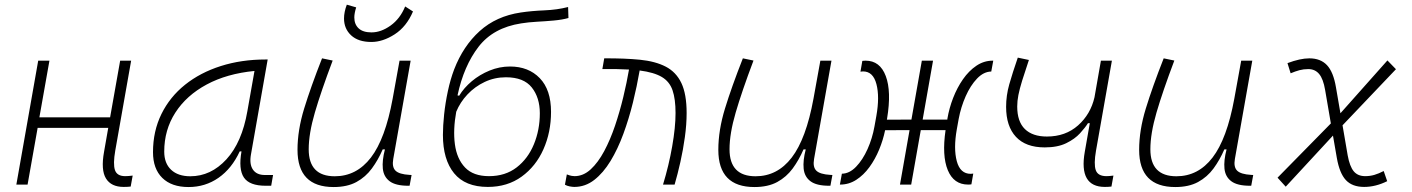

<svg xmlns="http://www.w3.org/2000/svg" viewBox="-20 -771 5899 802"><path d="M48.3 0 139.6 -517.6H186.5L144.5 -280.8H439.9L481.9 -517.6H527.8L461.4 -141.6Q451.7 -85.9 460.2 -60.5Q468.8 -35.2 502.9 -35.2Q517.1 -35.2 534.2 -37.6L525.9 8.3Q512.2 9.8 496.6 9.8Q444.3 9.8 422.6 -25.6Q400.9 -61 414.6 -136.7L432.1 -236.8H137.2L95.2 0Z M767.6 10.3Q696.8 10.3 658 -27.8Q619.1 -65.9 619.1 -135.3Q619.1 -223.1 654.3 -294.7Q689.5 -366.2 752.9 -417Q816.4 -467.8 902.3 -495.1Q988.3 -522.5 1089.4 -522.5H1098.1L1028.3 -126Q1021 -85.4 1036.4 -62.7Q1051.8 -40 1086.4 -40H1120.6L1112.8 4.9H1089.8Q1022 4.9 998.8 -29.5Q975.6 -64 988.8 -138.7H981.4Q948.2 -66.9 892.8 -28.3Q837.4 10.3 767.6 10.3ZM774.9 -34.7Q860.8 -34.7 925.8 -105.5Q990.7 -176.3 1013.2 -306.2L1043 -474.6Q927.7 -463.4 843.3 -418Q758.8 -372.6 712.4 -300.5Q666 -228.5 666 -137.7Q666 -88.9 694.8 -61.8Q723.6 -34.7 774.9 -34.7Z M1373.5 10.3Q1222.7 10.3 1222.7 -145Q1222.7 -227.1 1250.5 -317.6Q1278.3 -408.2 1325.2 -527.3L1369.6 -518.1Q1320.8 -388.7 1295.2 -300.8Q1269.5 -212.9 1269.5 -147.5Q1269.5 -34.7 1378.4 -34.7Q1469.2 -34.7 1529.3 -112.8Q1589.4 -190.9 1620.1 -358.4L1648.9 -517.6H1695.3L1622.6 -106.9Q1616.7 -73.2 1632.1 -58.1Q1647.5 -43 1690.4 -40.5L1699.2 -40L1690.9 4.9H1685.5Q1632.8 4.9 1607.7 -13.9Q1582.5 -32.7 1579.1 -66.7Q1575.7 -100.6 1587.9 -147H1578.6Q1559.6 -103 1533.4 -67.4Q1507.3 -31.7 1468.8 -10.7Q1430.2 10.3 1373.5 10.3ZM1531.2 -595.7Q1476.6 -595.7 1446.8 -623.3Q1417 -650.9 1417 -693.8Q1417 -720.7 1428.7 -751.5L1467.8 -740.2Q1460 -715.3 1460 -698.2Q1460 -669.4 1478 -652.6Q1496.1 -635.7 1531.7 -635.7Q1571.8 -635.7 1611.6 -664.3Q1651.4 -692.9 1672.4 -744.1L1705.1 -723.1Q1678.2 -659.7 1628.7 -627.7Q1579.1 -595.7 1531.2 -595.7Z M2017.6 9.8Q1923.3 9.8 1876.7 -47.4Q1830.1 -104.5 1830.1 -207.5Q1830.1 -245.6 1835.2 -293.5Q1840.3 -341.3 1850.8 -390.4Q1861.3 -439.5 1877 -481Q1914.6 -578.6 1983.6 -641.1Q2052.7 -703.6 2155.3 -718.8Q2200.7 -725.6 2254.2 -727.8Q2307.6 -730 2353 -741.7L2354.5 -695.8Q2328.6 -688.5 2293.7 -685.3Q2258.8 -682.1 2222.7 -680.2Q2186.5 -678.2 2156.7 -673.3Q2040.5 -655.3 1979 -575.7Q1917.5 -496.1 1891.1 -372.6L1897.9 -371.1Q1918 -404.3 1950.9 -431.9Q1983.9 -459.5 2025.1 -476.3Q2066.4 -493.2 2110.4 -493.2Q2187.5 -493.2 2234.6 -444.6Q2281.7 -396 2281.7 -303.7Q2281.7 -218.8 2250 -147.5Q2218.3 -76.2 2158.9 -33.2Q2099.6 9.8 2017.6 9.8ZM2022.5 -35.2Q2090.8 -35.2 2138.2 -71.8Q2185.5 -108.4 2210.2 -168.5Q2234.9 -228.5 2234.9 -297.9Q2234.9 -363.3 2201.2 -405.8Q2167.5 -448.2 2093.3 -448.2Q2045.9 -448.2 2004.6 -428.7Q1963.4 -409.2 1932.6 -376.5Q1901.9 -343.8 1885.7 -304.2Q1872.1 -229.5 1880.1 -168.5Q1888.2 -107.4 1922.6 -71.3Q1957 -35.2 2022.5 -35.2Z M2749.5 0Q2773.9 -80.1 2787.8 -159.7Q2801.8 -239.3 2801.8 -298.8Q2801.8 -357.4 2789.3 -393.8Q2776.9 -430.2 2744.4 -449.5Q2711.9 -468.8 2651.9 -476.6Q2640.6 -411.1 2623.8 -342.8Q2606.9 -274.4 2583.7 -211.4Q2560.5 -148.4 2530.3 -98.6Q2500 -48.8 2462.4 -19.5Q2424.8 9.8 2378.9 9.8Q2371.1 9.8 2359.6 7.6Q2348.1 5.4 2339.8 0.5L2347.7 -42.5Q2360.4 -37.6 2367.7 -36.4Q2375 -35.2 2379.9 -35.2Q2416.5 -35.2 2447.5 -63.7Q2478.5 -92.3 2503.9 -139.9Q2529.3 -187.5 2549.1 -246.1Q2568.8 -304.7 2583.5 -365.5Q2598.1 -426.3 2607.4 -480.5Q2583.5 -481.9 2555.7 -482.4Q2527.8 -482.9 2496.1 -482.4L2503.9 -527.3Q2588.9 -527.8 2653.1 -521.5Q2717.3 -515.1 2760.7 -492.7Q2804.2 -470.2 2826.2 -424.1Q2848.1 -377.9 2848.1 -298.8Q2848.1 -251.5 2840.8 -198.5Q2833.5 -145.5 2822 -94.2Q2810.5 -43 2797.9 0Z M3131.3 10.3Q2980.5 10.3 2980.5 -145Q2980.5 -227.1 3008.3 -317.6Q3036.1 -408.2 3083 -527.3L3127.4 -518.1Q3078.6 -388.7 3053 -300.8Q3027.3 -212.9 3027.3 -147.5Q3027.3 -34.7 3136.2 -34.7Q3227.1 -34.7 3287.1 -112.8Q3347.2 -190.9 3377.9 -358.4L3406.7 -517.6H3453.1L3380.4 -106.9Q3374.5 -73.2 3389.9 -58.1Q3405.3 -43 3448.2 -40.5L3457 -40L3448.7 4.9H3443.4Q3390.6 4.9 3365.5 -13.9Q3340.3 -32.7 3336.9 -66.7Q3333.5 -100.6 3345.7 -147H3336.4Q3317.4 -103 3291.3 -67.4Q3265.1 -31.7 3226.6 -10.7Q3188 10.3 3131.3 10.3Z M3489.7 0H3488.3L3496.6 -45.4Q3528.3 -45.9 3555.9 -74.5Q3583.5 -103 3603.8 -148.2Q3624 -193.4 3632.8 -243.2L3640.6 -286.6Q3654.8 -366.7 3640.9 -419.7Q3627 -472.7 3585 -472.7Q3581.1 -472.7 3574.2 -471.7L3582 -516.6Q3585.9 -517.1 3589.1 -517.3Q3592.3 -517.6 3595.7 -517.6Q3655.8 -517.6 3679.9 -453.4Q3704.1 -389.2 3685.5 -276.4L3684.6 -271L3787.1 -271.5L3830.6 -517.6H3877.4L3834 -271.5H3937L3937.5 -275.9Q3944.8 -319.3 3961.4 -362.1Q3978 -404.8 4002.4 -439.9Q4026.9 -475.1 4058.3 -496.3Q4089.8 -517.6 4126.5 -517.6H4128.9L4120.6 -472.2Q4088.9 -471.7 4061.3 -442.9Q4033.7 -414.1 4013.7 -368.9Q3993.7 -323.7 3984.4 -273.9L3976.6 -230.5Q3962.4 -150.4 3976.6 -97.7Q3990.7 -44.9 4034.7 -44.9Q4038.6 -44.9 4045.4 -45.9L4037.6 -1Q4034.2 -0.5 4030.8 -0.2Q4027.3 0 4023.9 0Q3963.9 0 3939 -60.3Q3914.1 -120.6 3929.7 -227.5H3826.2L3786.1 0H3739.3L3779.3 -227.5L3677.2 -227.1Q3668.9 -186.5 3652.3 -146.2Q3635.7 -106 3611.6 -72.8Q3587.4 -39.6 3556.6 -19.8Q3525.9 0 3489.7 0Z M4343.8 -155.3Q4264.6 -155.3 4223.6 -199.5Q4182.6 -243.7 4182.6 -324.7Q4182.6 -372.1 4195.8 -418.7Q4209 -465.3 4231.4 -530.3L4277.8 -520.5Q4260.3 -468.8 4249.5 -433.8Q4238.8 -398.9 4233.9 -374Q4229 -349.1 4229 -326.2Q4229 -263.2 4261 -231.9Q4293 -200.7 4353 -200.7Q4430.7 -200.7 4483.2 -247.3Q4535.6 -293.9 4551.8 -364.7L4578.6 -517.6H4624.5L4558.1 -141.6Q4548.3 -85.4 4557.1 -60.3Q4565.9 -35.2 4601.6 -35.2Q4613.8 -35.2 4630.9 -37.6L4622.6 8.3Q4608.9 9.8 4595.2 9.8Q4485.4 9.8 4511.2 -136.7L4532.2 -256.3H4524.4Q4513.2 -238.3 4491.5 -214.4Q4469.7 -190.4 4433.8 -172.9Q4397.9 -155.3 4343.8 -155.3Z M4889.2 10.3Q4738.3 10.3 4738.3 -145Q4738.3 -227.1 4766.1 -317.6Q4793.9 -408.2 4840.8 -527.3L4885.3 -518.1Q4836.4 -388.7 4810.8 -300.8Q4785.2 -212.9 4785.2 -147.5Q4785.2 -34.7 4894 -34.7Q4984.9 -34.7 5044.9 -112.8Q5105 -190.9 5135.7 -358.4L5164.6 -517.6H5210.9L5138.2 -106.9Q5132.3 -73.2 5147.7 -58.1Q5163.1 -43 5206.1 -40.5L5214.8 -40L5206.5 4.9H5201.2Q5148.4 4.9 5123.3 -13.9Q5098.1 -32.7 5094.7 -66.7Q5091.3 -100.6 5103.5 -147H5094.2Q5075.2 -103 5049.1 -67.4Q5022.9 -31.7 4984.4 -10.7Q4945.8 10.3 4889.2 10.3Z M5350.6 8.8 5316.4 -28.8 5539.1 -255.4 5515.1 -395.5Q5507.3 -441.4 5490.2 -461.9Q5473.1 -482.4 5444.8 -482.4Q5425.3 -482.4 5408 -477.8Q5390.6 -473.1 5371.1 -464.8L5357.9 -507.3Q5411.1 -527.3 5449.2 -527.3Q5496.1 -527.3 5522.9 -498.8Q5549.8 -470.2 5560.5 -405.8L5579.1 -297.9L5775.4 -518.6L5811 -481.9L5587.9 -247.6L5609.4 -122.1Q5617.7 -76.2 5634.5 -55.7Q5651.4 -35.2 5682.6 -35.2Q5702.6 -35.2 5720.9 -40.5Q5739.3 -45.9 5759.8 -56.6L5774.4 -14.2Q5726.1 9.8 5678.2 9.8Q5628.4 9.8 5601.8 -18.8Q5575.2 -47.4 5564 -111.8L5547.9 -204.6Z"/></svg>

Font: Cascadia Code NF ExtraLight
Style: Italic
Weight: 200
Italic angle: -10°
Monospace: yes
Designer: Aaron Bell
Foundry: Saja Typeworks
Version: Version 2404.023; ttfautohint (v1.8.4)